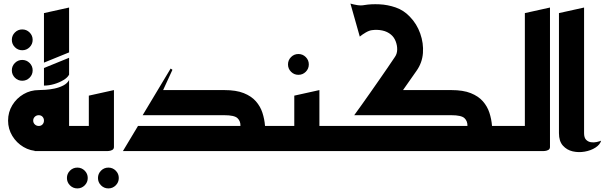

<svg xmlns="http://www.w3.org/2000/svg" viewBox="-20 -842 3370 1070"><path d="M104 -562Q80 -562 63 -579Q46 -596 46 -620Q46 -644 63 -661Q80 -678 104 -678Q128 -678 145 -661Q162 -644 162 -620Q162 -596 145 -579Q128 -562 104 -562ZM104 -392Q80 -392 63 -409Q46 -426 46 -450Q46 -474 63 -491Q80 -508 104 -508Q128 -508 145 -491Q162 -474 162 -450Q162 -426 145 -409Q128 -392 104 -392Z M173 0 238 -140H435V0ZM321 0V-200H365V0ZM365 -170 196 -340Q209 -340 233 -341.5Q257 -343 283.5 -348.5Q310 -354 332.5 -365.5Q355 -377 365 -396ZM196.3 0Q149.5 0 110.8 -23Q72 -46 48.5 -84.8Q25 -123.6 25 -169.8Q25 -217 48.5 -255.7Q72 -294.4 111 -317.2Q150 -340 196.5 -340Q243 -340 281 -317Q319 -294 342 -255.7Q365 -217.3 365 -170Q365 -123 342 -84.5Q319 -46 281 -23Q243 0 196.3 0ZM196 -140Q209 -140 217 -148.7Q225 -157.4 225 -170Q225 -182.6 217 -191.3Q209 -200 196 -200Q183 -200 174 -191.3Q165 -182.6 165 -170Q165 -157.4 174 -148.7Q183 -140 196 -140ZM225 -365V-463L365 -520V-426Q357 -410 334 -396Q311 -382 282 -373.5Q253 -365 225 -365ZM225 -493V-769L365 -800V-550Z M584 208Q560 208 543 191Q526 174 526 150Q526 126 543 109Q560 92 584 92Q608 92 625 109Q642 126 642 150Q642 174 625 191Q608 208 584 208ZM411 208Q387 208 370 191Q353 174 353 150Q353 126 370 109Q387 92 411 92Q435 92 452 109Q469 126 469 150Q469 174 452 191Q435 208 411 208Z M395 0V-140H475V-309L615 -340V-23Q615 -11 605 -6Q595 -1 585 -0.5Q575 0 575 0Z M665 0 749 -140H1320Q1321 -167 1303.5 -183.5Q1286 -200 1230 -200H775L931 -460L941 -453L889 -340H1230Q1296 -340 1338.5 -323Q1381 -306 1406 -277.5Q1431 -249 1442.5 -213.5Q1454 -178 1457 -140H1580V0Z M1643 -425Q1619 -425 1602 -442Q1585 -459 1585 -483Q1585 -507 1602 -524Q1619 -541 1643 -541Q1667 -541 1684 -524Q1701 -507 1701 -483Q1701 -459 1684 -442Q1667 -425 1643 -425Z M1660 0V-140H1880V0ZM1540 0V-140H1620V-309L1760 -340V-23Q1760 -11 1750 -6Q1740 -1 1730 -0.5Q1720 0 1720 0Z M1840 0 1841 -140H2585Q2586 -167 2568.5 -183.5Q2551 -200 2495 -200H1954Q1974 -227 1996.5 -259Q2019 -291 2043.5 -325.5Q2068 -360 2092 -395Q2116 -430 2139 -463Q2162 -496 2181 -525Q2193 -542 2193.5 -565.5Q2194 -589 2185 -612Q2176 -635 2159 -649Q2139 -666 2111 -672Q2083 -678 2053 -674Q2037 -672 2017.5 -660.5Q1998 -649 1985 -638L1933 -822Q1950 -817 1971 -813.5Q1992 -810 2012 -814Q2048 -820 2094 -818Q2140 -816 2185 -800.5Q2230 -785 2264 -749Q2303 -709 2322 -655Q2341 -601 2337 -546.5Q2333 -492 2301 -447L2226 -340H2495Q2561 -340 2603.5 -323Q2646 -306 2671 -277.5Q2696 -249 2707.5 -213.5Q2719 -178 2722 -140H2865V0Z M2825 0V-140H2905V-769L3045 -800V-23Q3045 -11 3035 -6Q3025 -1 3015 -0.5Q3005 0 3005 0Z M3330 -58Q3324 -36 3298.5 -19.5Q3273 -3 3238.5 3Q3204 9 3171.5 1.5Q3139 -6 3117 -30.5Q3095 -55 3095 -100V-769L3235 -800V-100Q3235 -75 3246 -63.5Q3257 -52 3273 -49.5Q3289 -47 3305 -50.5Q3321 -54 3330 -58Z"/></svg>

Font: Reem Kufi
Style: Regular
Weight: 400
Designer: Khaled Hosny
Version: Version 1.6